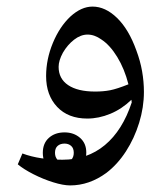

<svg xmlns="http://www.w3.org/2000/svg" viewBox="-20 -360 508 583"><path d="M193 203Q172 203 141.5 193.5Q111 184 81.5 169Q52 154 34 139L48 106Q75 116 105.5 120.5Q136 125 170 125Q245 125 298.5 80.5Q352 36 380 -49L379 -57Q350 -29 315 -14.5Q280 0 245 0Q187 0 153.5 -35.5Q120 -71 120 -129Q120 -180 140.5 -229.5Q161 -279 194 -310Q227 -340 261 -340Q300 -340 335.5 -305.5Q371 -271 394 -207Q406 -175 411.5 -143.5Q417 -112 417 -81Q417 -34 402.5 13Q388 60 362.5 99.5Q337 139 303 165Q251 203 193 203ZM269 -82Q294 -82 314.5 -86Q335 -90 370 -104Q358 -151 336 -187Q314 -223 288 -240Q267 -255 246 -255Q225 -255 205 -239.5Q185 -224 171 -200Q158 -176 158 -157Q158 -121 187 -101.5Q216 -82 269 -82ZM175 167Q147 167 128.5 150Q110 133 110 104Q110 75 128.5 58.5Q147 42 176 42Q204 42 223 58.5Q242 75 242 103Q242 133 223 150Q204 167 175 167ZM175 133Q189 133 196.5 125Q204 117 204 104Q204 90 196 83Q188 76 176 76Q163 76 155 83Q147 90 147 104Q147 117 154.5 125Q162 133 175 133Z"/></svg>

Font: Noto Naskh Arabic
Style: Regular
Weight: 400
Designer: Monotype Design Team, David Williams, Mohamad Dakak and Nizar Qandah
Foundry: Monotype Imaging Inc.
Version: Version 2.013